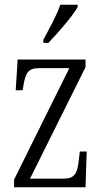

<svg xmlns="http://www.w3.org/2000/svg" viewBox="-20 -786 433 806"><path d="M162 -619V-606H183C227 -651 286 -721 306 -756V-766H233C218 -721 191 -674 162 -619ZM39 0H339L344 -150H315L311 -115C305 -59 294 -36 247 -36H106L339 -504V-536H54L46 -407H75L78 -425C87 -478 96 -500 145 -500H271L39 -32Z"/></svg>

Font: Noto Serif Hebrew ExtraCondensed Light
Style: Regular
Weight: 300
Width: 2
Designer: Monotype Design Team
Foundry: Monotype Imaging Inc.
Version: Version 2.004